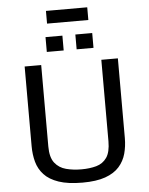

<svg xmlns="http://www.w3.org/2000/svg" viewBox="-65 -1076 882 1140"><g transform="rotate(-5 375.5 -506.5)"><path d="M380.4 10.7Q293.9 10.7 238.5 -8.3Q183.1 -27.3 152.3 -60.5Q121.6 -93.8 109.6 -137.5Q97.7 -181.2 97.7 -231V-706.1H196.3V-220.7Q196.3 -155.8 221.9 -123Q247.6 -90.3 289.6 -79.3Q331.5 -68.4 380.4 -68.4Q430.2 -68.4 469.5 -79.3Q508.8 -90.3 531.7 -123Q554.7 -155.8 554.7 -220.7V-706.1H653.3V-231Q653.3 -182.1 641.4 -138.4Q629.4 -94.7 599.6 -61Q569.8 -27.3 516.6 -8.3Q463.4 10.7 380.4 10.7ZM236.3 -869.1H336.9V-780.8H236.3ZM414.1 -869.1H514.6V-780.8H414.1ZM252.4 -1023.9H498.5V-948.2H252.4Z"/></g></svg>

Font: Monda
Style: Regular
Weight: 400
Designer: Vernon Adams
Foundry: Vernon Adams
Version: Version 2.100; ttfautohint (v1.8.3)